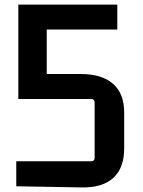

<svg xmlns="http://www.w3.org/2000/svg" viewBox="-20 -813 624 838"><path d="M332 -490Q424 -490 473 -447.5Q522 -405 522 -322V-165Q522 -80 474.5 -36.5Q427 7 335 5L51 0V-109H377Q393 -109 393 -125V-365Q393 -381 377 -381H60V-793H492V-684H184V-490Z"/></svg>

Font: Kdam Thmor Pro
Style: Regular
Weight: 400
Designer: Sovichet Tep, Longdey Hak
Foundry: Anagata Design
Version: Version 1.003; ttfautohint (v1.8.4.7-5d5b)